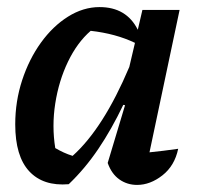

<svg xmlns="http://www.w3.org/2000/svg" viewBox="-20 -515 563 542"><path d="M174 5Q102 11 62.5 -31.5Q23 -74 23 -164Q23 -229 42.5 -288.5Q62 -348 95.5 -394.5Q129 -441 172 -468Q215 -495 261 -495Q337 -495 369 -431L382 -487H487L402 -85Q422 -87 442 -89.5Q462 -92 483 -95Q473 -47 438.5 -20Q404 7 367 7Q339 7 317 -8.5Q295 -24 284 -55L333 -218L328 -219Q295 -150 257.5 -94.5Q220 -39 174 5ZM136 -97Q148 -90 160 -84.5Q172 -79 185 -75Q272 -153 345 -326L361 -394Q307 -420 236 -428Q198 -395 172 -341Q146 -287 136 -223Q126 -159 136 -97Z"/></svg>

Font: Piazzolla SemiBold
Style: Italic
Weight: 600
Italic angle: -11.3°
Designer: Juan Pablo del Peral
Foundry: Huerta Tipografica
Version: Version 1.330